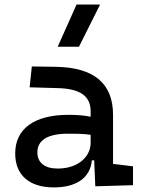

<svg xmlns="http://www.w3.org/2000/svg" viewBox="-20 -815 626 845"><path d="M399.4 4.9 565.4 0V-83L477.5 -93.8V-309.6C477.5 -446.3 395.5 -518.6 224.6 -521L120.1 -522.5L110.4 -430.7L234.4 -427.2C330.1 -424.8 378.9 -394 378.9 -325.2V-301.3C350.6 -307.1 318.4 -309.6 281.2 -309.6C131.8 -309.6 46.9 -249 46.9 -139.6C46.9 -44.4 108.9 9.8 216.8 9.8C313 9.8 377 -29.8 384.3 -109.4H394.5ZM378.9 -221.7V-185.5C378.9 -130.9 330.1 -73.2 233.4 -73.2C176.8 -73.2 144.5 -99.1 144.5 -144.5C144.5 -198.7 190.9 -226.6 279.3 -226.6C313 -226.6 345.7 -226.6 378.9 -221.7ZM233.9 -609.4H327.6L420.4 -794.9H316.9Z"/></svg>

Font: Cascadia Code PL
Style: Regular
Weight: 400
Monospace: yes
Designer: Aaron Bell
Foundry: Saja Typeworks
Version: Version 2404.023